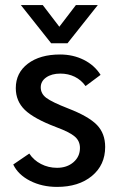

<svg xmlns="http://www.w3.org/2000/svg" viewBox="-20 -724 464 754"><path d="M32 -78 95 -121Q112 -95 141 -80Q170 -65 204 -65Q243 -65 268.5 -87Q294 -109 294 -143Q294 -170 274 -187.5Q254 -205 200 -225Q113 -258 77.5 -292.5Q42 -327 42 -378Q42 -438 89.5 -474Q137 -510 216 -510Q267 -510 309 -489Q351 -468 375 -430L316 -386Q299 -410 273.5 -422.5Q248 -435 217 -435Q183 -435 161.5 -420Q140 -405 140 -381Q140 -356 162 -339.5Q184 -323 248 -298Q328 -267 360.5 -233.5Q393 -200 393 -147Q393 -76 341 -33Q289 10 204 10Q145 10 98 -14Q51 -38 32 -78ZM62 -704H148L213 -619L278 -704H364L245 -554H181Z"/></svg>

Font: Sarabun Medium
Style: Regular
Weight: 500
Designer: Suppakit Chalermlarp | Katatrad Co.,Ltd.
Foundry: Cadson Demak Co.,Ltd.
Version: Version 1.000; ttfautohint (v1.6)